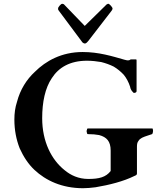

<svg xmlns="http://www.w3.org/2000/svg" viewBox="-20 -982 872 1015"><path d="M447 -36C394.7 -36 353.5 -55.8 322 -82C252.1 -137.2 203 -233.5 203 -357C203 -442.3 218.6 -516.8 254 -569C289.8 -624.7 349.1 -661 440 -661C466 -661 491 -658 515 -654C539 -648 561 -640 581 -630C601 -618 618 -604 634 -587C648 -570 660 -548 668 -523C668 -515.1 676.5 -499.6 682 -496C684 -492 686 -491 689 -491C694.5 -491 702 -493.4 702 -500V-663C702 -666 701 -667 700 -668H671C670 -667 668 -667 668 -666C664.1 -664 663.9 -663 658 -663H652C651 -663 646 -664 639 -666C573.3 -684.8 502.4 -707 417 -707C305.4 -707 222 -660 164 -602C121 -562.7 86.5 -507.8 70 -444C60 -414 56 -383 56 -350C56 -294 66 -244 84 -198C104 -154 129 -115 162 -84C222.1 -27.5 307.7 13 419 13C439 13 461 11 485 8C557.2 -4 633.5 -23.3 691 -52C697.4 -54.6 704 -57.1 704 -64V-207C704 -220 706 -230 712 -237C720.5 -251.9 739.1 -258 757 -264L784 -273C786.9 -274.5 789 -284.9 789 -289C789 -291 789 -294 788 -298C788 -301 787 -303 784 -303H444C442 -303 440 -301 440 -297C438 -293 438 -290 438 -289C438 -286 438 -283 440 -279C440 -275 442 -273 444 -273C468 -273 488 -271 504 -268C543.8 -257.4 565 -235.3 565 -186V-78C540 -45.3 503.9 -36 447 -36ZM542 -957 428 -845 320 -957C318.7 -959.6 312.9 -962 309 -962C302.9 -962 299.6 -955.1 295 -952C291.4 -947.2 287 -942.4 287 -937C287 -929 288.3 -929.5 292 -924L412 -763C413.5 -758.5 422.7 -752 428 -752C437.6 -752 442.8 -761.8 448 -767L569 -924C573 -929 575 -933 575 -937C575 -941.3 569.3 -947.6 566 -952C562.8 -954.2 557.2 -962 553 -962C551 -962 549 -962 547 -960C545 -960 543 -958 542 -957Z"/></svg>

Font: fbb
Style: Bold
Weight: 400
Designer: David J. Perry, Michael Sharpe
Version: Version 1.045